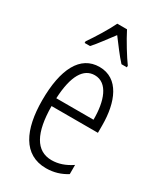

<svg xmlns="http://www.w3.org/2000/svg" viewBox="-194 -840 788 925"><g transform="rotate(30 199.5 -377.5)"><path d="M228 -765H174C153 -721 112 -655 84 -615V-606H114C140 -634 173 -681 201 -717C230 -679 261 -636 289 -606H319V-615C296 -646 251 -719 228 -765ZM205 -542C98 -542 45 -438 45 -265C45 -102 98 10 224 10C267 10 305 -2 338 -23V-74C301 -49 265 -37 228 -37C141 -37 99 -115 98 -263H356V-305C356 -432 313 -542 205 -542ZM205 -496C277 -496 307 -410 306 -307H99C105 -435 143 -496 205 -496Z"/></g></svg>

Font: Noto Sans Devanagari UI ExtraCondensed Light
Style: Regular
Weight: 300
Width: 2
Designer: Jelle Bosma - Monotype Design Team
Foundry: Monotype Imaging Inc.
Version: Version 2.004